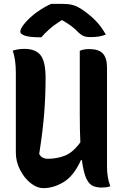

<svg xmlns="http://www.w3.org/2000/svg" viewBox="-20 -963 640 994"><path d="M206 11Q171 11 138 -15.5Q105 -42 83.5 -84.5Q62 -127 62 -173V-587Q62 -653 46 -701Q63 -706 77 -708Q91 -710 107 -710Q163 -710 189.5 -678Q216 -646 216 -559Q216 -471 209 -379Q202 -287 183 -166Q196 -141 228 -141Q273 -141 314.5 -156.5Q356 -172 396 -226Q393 -288 393 -372V-700Q404 -705 416.5 -707Q429 -709 441 -709Q491 -709 512.5 -686Q534 -663 534 -613V-101Q534 -73 538 -48Q542 -23 551 1Q542 5 530.5 6.5Q519 8 507 8Q483 8 463 0.5Q443 -7 428 -36.5Q413 -66 404 -134H399Q362 -52 309.5 -20.5Q257 11 206 11ZM245 -943H301Q333 -943 355 -937.5Q377 -932 406 -913Q443 -888 473 -858Q503 -828 528 -784Q510 -777 492 -774Q474 -771 448 -771Q424 -771 410.5 -777.5Q397 -784 386 -795Q370 -812 352 -826Q334 -840 303 -858H298Q259 -833 234 -810.5Q209 -788 194 -770H188Q132 -770 108.5 -778.5Q85 -787 85 -799Q85 -806 91 -818Q97 -830 111 -846Q136 -875 171.5 -900.5Q207 -926 245 -943Z"/></svg>

Font: Recursive Mn Csl St
Style: Bold
Weight: 700
Monospace: yes
Version: Version 1.079;hotconv 1.0.112;makeotfexe 2.5.65598; ttfautoh